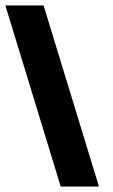

<svg xmlns="http://www.w3.org/2000/svg" viewBox="-177 -633 412 703"><path d="M163.9 -20 185.3 50H45.3L23.9 -20L-136 -543L-157.4 -613H-17.4L4 -543Z"/></svg>

Font: Nordica Plus
Style: NordicaClassicRgOpObl
Weight: 500
Version: Version 1.01